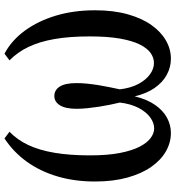

<svg xmlns="http://www.w3.org/2000/svg" viewBox="18 -808 801 878"><g transform="rotate(-90 419.0 -369.5)"><path d="M249.5 11Q205.5 11 165.5 -11.8Q125.5 -34.5 94.5 -78.8Q63.5 -123 45.5 -187.8Q27.5 -252.5 27.5 -336Q27.5 -429.5 50.8 -508Q74 -586.5 118 -647.8Q162 -709 224.5 -750L255 -727Q218 -691.5 194.2 -641Q170.5 -590.5 158.8 -521Q147 -451.5 147 -359Q147 -278 158 -222Q169 -166 187 -131.5Q205 -97 226.8 -81.2Q248.5 -65.5 270 -65.5Q295.5 -65.5 320.5 -83.5Q345.5 -101.5 364 -136.8Q382.5 -172 388.5 -222.5Q383.5 -243.5 378.5 -267.8Q373.5 -292 369.5 -318Q365.5 -344 362.8 -370Q360 -396 360 -420Q360 -471 376 -496.5Q392 -522 418.5 -522Q446 -522 461.8 -497Q477.5 -472 477.5 -420Q477.5 -396 474.8 -370Q472 -344 467.8 -318Q463.5 -292 458.5 -267.8Q453.5 -243.5 449 -222.5Q455 -172 473.8 -137.2Q492.5 -102.5 517.8 -84.5Q543 -66.5 569.5 -66.5Q593 -66.5 614.8 -81.5Q636.5 -96.5 653.8 -130.8Q671 -165 681 -221.5Q691 -278 691 -360.5Q691 -452.5 679 -521.2Q667 -590 642.8 -640.5Q618.5 -691 581.5 -727L612 -750Q673 -717.5 717.2 -657Q761.5 -596.5 786 -515Q810.5 -433.5 810.5 -336Q810.5 -251.5 792.2 -186.5Q774 -121.5 742.8 -77.8Q711.5 -34 672 -11.5Q632.5 11 589.5 11Q550 11 515.5 -7.8Q481 -26.5 455.2 -63.5Q429.5 -100.5 417 -154.5Q403 -97.5 377.5 -61Q352 -24.5 319 -6.8Q286 11 249.5 11Z"/></g></svg>

Font: Merriweather 60pt Medium
Style: Regular
Weight: 500
Version: Version 2.100